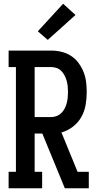

<svg xmlns="http://www.w3.org/2000/svg" viewBox="-20 -1005 540 1025"><path d="M26 0V-88H65V-647H26V-735H253Q281 -735 308 -728.5Q335 -722 358 -707.5Q381 -693 398 -670.5Q415 -648 425.5 -622Q436 -596 439.5 -568.5Q443 -541 443 -514Q443 -479 437 -444.5Q431 -410 414 -380Q397 -350 369 -328.5Q341 -307 308 -298L394 -88H454V0H326L206 -292H165V-88H205V0ZM165 -380H253Q268 -380 282.5 -385.5Q297 -391 307.5 -401.5Q318 -412 325 -425.5Q332 -439 336 -453.5Q340 -468 341.5 -483.5Q343 -499 343 -514Q343 -529 341.5 -544Q340 -559 336 -573.5Q332 -588 325 -601.5Q318 -615 307.5 -626Q297 -637 282.5 -642Q268 -647 253 -647H165ZM235 -792 182 -838 317 -985 383 -925Z"/></svg>

Font: Iosevka Slab Semibold
Style: Regular
Weight: 600
Monospace: yes
Designer: Belleve Invis
Foundry: Belleve Invis
Version: Version 11.1.1; ttfautohint (v1.8.3)